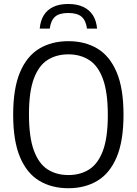

<svg xmlns="http://www.w3.org/2000/svg" viewBox="-20 -962 706 991"><path d="M333 9.5Q247 9.5 183 -28.8Q119 -67 83.5 -150.5Q48 -234 48 -370Q48 -506 83.5 -589.5Q119 -673 183 -711.2Q247 -749.5 333 -749.5Q419 -749.5 482.8 -711.2Q546.5 -673 582 -589.5Q617.5 -506 617.5 -370Q617.5 -234 582 -150.5Q546.5 -67 482.5 -28.8Q418.5 9.5 333 9.5ZM333 -58.5Q394.5 -58.5 440.2 -87.5Q486 -116.5 511.2 -184Q536.5 -251.5 536.5 -367.5Q536.5 -486 511.2 -554.5Q486 -623 440.2 -652.2Q394.5 -681.5 333 -681.5Q271.5 -681.5 225.8 -652.8Q180 -624 154.8 -556.2Q129.5 -488.5 129.5 -372.5Q129.5 -254 154.8 -185.5Q180 -117 225.5 -87.8Q271 -58.5 333 -58.5ZM185 -814.5Q188.5 -855 206 -883.2Q223.5 -911.5 255 -926.5Q286.5 -941.5 332.5 -941.5Q378 -941.5 410 -926.2Q442 -911 459.8 -882.8Q477.5 -854.5 481 -814.5H429Q423.5 -856 401.2 -875.5Q379 -895 332.5 -895Q286 -895 264 -875.5Q242 -856 237 -814.5Z"/></svg>

Font: Encode Sans SC SemiCondensed
Style: Regular
Weight: 400
Width: 4
Designer: Multiple Designers
Foundry: Impallari Type
Version: Version 3.002